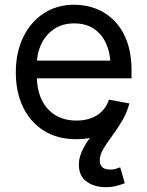

<svg xmlns="http://www.w3.org/2000/svg" viewBox="-20 -564 607 794"><path d="M295.9 11.7Q217.8 11.7 161.9 -23.2Q106 -58.1 75.7 -120.4Q45.4 -182.6 45.4 -264.6Q45.4 -346.7 75.7 -409.7Q106 -472.7 160.4 -508.5Q214.8 -544.4 287.1 -544.4Q334 -544.4 376.5 -528.3Q418.9 -512.2 452.1 -478.8Q485.4 -445.3 504.6 -394Q523.9 -342.8 523.9 -272V-240.2H100.1V-313.5H476.6L437.5 -286.6Q437.5 -340.3 419.9 -381.1Q402.3 -421.9 368.9 -444.6Q335.4 -467.3 287.1 -467.3Q238.8 -467.3 204.1 -444.1Q169.4 -420.9 150.9 -382.1Q132.3 -343.3 132.3 -296.4V-251.5Q132.3 -193.4 152.3 -151.6Q172.4 -109.9 209.2 -87.6Q246.1 -65.4 296.4 -65.4Q330.1 -65.4 356.9 -75.4Q383.8 -85.4 402.6 -104.7Q421.4 -124 430.7 -151.9L515.1 -136.2Q503.4 -92.3 472.9 -59.1Q442.4 -25.9 397.2 -7.1Q352.1 11.7 295.9 11.7ZM418 210Q368.7 210 337.4 186.3Q306.2 162.6 306.2 117.2Q306.2 98.6 311.5 81.1Q316.9 63.5 326.2 46.4Q335.4 29.3 347.7 12Q359.9 -5.4 373.5 -23.4L515.1 -136.2Q503.9 -95.2 483.6 -61.8Q463.4 -28.3 442.4 -0.2Q421.4 27.8 407 52.5Q392.6 77.1 392.6 100.1Q392.6 117.2 402.8 127.2Q413.1 137.2 436.5 137.2Q447.8 137.2 458.3 134.3Q468.8 131.3 477.1 127.9L496.1 193.8Q481.4 199.2 462.2 204.6Q442.9 210 418 210Z"/></svg>

Font: Inter 20pt
Style: Regular
Weight: 400
Version: Version 4.001;git-66647c0bb